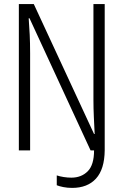

<svg xmlns="http://www.w3.org/2000/svg" viewBox="-20 -734 603 937"><path d="M72 0V-714H145L439 -80H442Q440 -119 438 -162.5Q436 -206 436 -247V-714H491V0Q490 92 448.5 137.5Q407 183 332 183Q309 183 289 179Q269 175 257 170V122Q272 127 291 130Q310 133 328 133Q377 133 408 102Q439 71 439 0H422L124 -645H120Q123 -605 125 -564Q127 -523 127 -474V0Z"/></svg>

Font: Noto Sans Mono SemiCondensed Light
Style: Regular
Weight: 300
Width: 4
Designer: Monotype Design Team
Foundry: Monotype Imaging Inc.
Version: Version 2.014; ttfautohint (v1.8.4.7-5d5b)